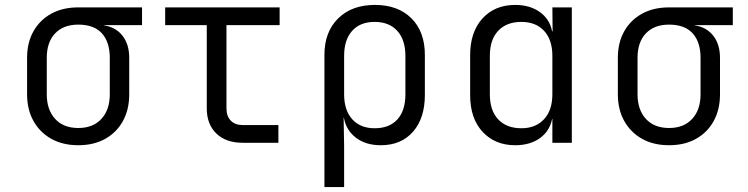

<svg xmlns="http://www.w3.org/2000/svg" viewBox="-20 -580 3040 780"><path d="M298 10Q235 10 188.5 -16Q142 -42 116 -88.5Q90 -135 90 -197V-345Q90 -407 116 -453Q142 -499 188.5 -524.5Q235 -550 298 -550H557V-478H402V-477Q450 -470 477.5 -435Q505 -400 505 -345V-197Q505 -135 479.5 -88.5Q454 -42 407.5 -16Q361 10 298 10ZM298 -60Q358 -60 392 -97Q426 -134 426 -197V-345Q426 -409 394 -444.5Q362 -480 298 -480Q238 -480 204 -444.5Q170 -409 170 -345V-197Q170 -134 204 -97Q238 -60 298 -60Z M965 0Q898 0 859 -37.5Q820 -75 820 -140V-478H651V-550H1116V-478H900V-140Q900 -108 917.5 -90Q935 -72 965 -72H1111V0Z M1298 180V-357Q1298 -450 1353.5 -505Q1409 -560 1503 -560Q1597 -560 1651.5 -505.5Q1706 -451 1706 -357V-194Q1706 -100 1658 -45Q1610 10 1527 10Q1466 10 1426 -20.5Q1386 -51 1377 -102H1376L1378 15V180ZM1502 -59Q1562 -59 1594.5 -95Q1627 -131 1627 -197V-353Q1627 -418 1594 -454.5Q1561 -491 1502 -491Q1443 -491 1410.5 -454.5Q1378 -418 1378 -353V-197Q1378 -132 1411 -95.5Q1444 -59 1502 -59Z M2073 10Q1991 10 1940.5 -44.5Q1890 -99 1890 -193V-356Q1890 -450 1940 -505Q1990 -560 2073 -560Q2132 -560 2172.5 -531.5Q2213 -503 2223 -453H2225L2224 -550H2303V0H2224V-97H2223Q2213 -47 2173 -18.5Q2133 10 2073 10ZM2098 -59Q2156 -59 2190 -95.5Q2224 -132 2224 -197V-353Q2224 -418 2190.5 -454.5Q2157 -491 2098 -491Q2038 -491 2004 -455Q1970 -419 1970 -353V-197Q1970 -131 2004 -95Q2038 -59 2098 -59Z M2698 10Q2635 10 2588.5 -16Q2542 -42 2516 -88.5Q2490 -135 2490 -197V-345Q2490 -407 2516 -453Q2542 -499 2588.5 -524.5Q2635 -550 2698 -550H2957V-478H2802V-477Q2850 -470 2877.5 -435Q2905 -400 2905 -345V-197Q2905 -135 2879.5 -88.5Q2854 -42 2807.5 -16Q2761 10 2698 10ZM2698 -60Q2758 -60 2792 -97Q2826 -134 2826 -197V-345Q2826 -409 2794 -444.5Q2762 -480 2698 -480Q2638 -480 2604 -444.5Q2570 -409 2570 -345V-197Q2570 -134 2604 -97Q2638 -60 2698 -60Z"/></svg>

Font: Pitagon Sans Mono Light
Style: Regular
Weight: 300
Monospace: yes
Designer: Travis Tran
Foundry: Pitagon
Version: Version 1.001; ttfautohint (v1.8.4.7-5d5b);gftools[0.9.26]